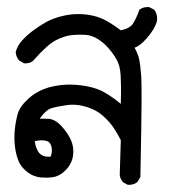

<svg xmlns="http://www.w3.org/2000/svg" viewBox="-20 -326 540 537"><path d="M317.9 -35.6Q318.4 -54.2 318.4 -65.4Q318.4 -76.7 318.4 -85Q317.9 -103 317.4 -115.7Q315.9 -143.1 305.2 -161.1Q293 -182.1 275.9 -199.2Q249 -225.6 220.2 -228.5Q213.9 -229 204.6 -229Q195.3 -229 182.6 -228Q160.6 -226.1 136.2 -213.4Q111.8 -200.7 74.2 -157.7Q66.4 -148.9 51.8 -148.9Q50.3 -148.9 47.4 -148.9L33.7 -156.7Q24.9 -166.5 23.9 -180.2Q28.3 -197.8 41.5 -212.4Q65.4 -239.3 108.9 -264.2Q130.9 -276.4 161.1 -282.7Q180.2 -286.6 198.7 -286.6Q238.3 -286.6 269.5 -272Q289.1 -262.7 317.9 -241.2Q343.8 -246.6 352.5 -260.7Q362.3 -276.9 369.6 -298.3L370.6 -299.3Q379.9 -306.2 392.6 -306.2Q394 -306.2 397 -306.2L410.6 -299.3L411.6 -298.3Q419.4 -288.1 419.4 -274.9Q419.4 -269 418.5 -265.1Q412.1 -243.7 390.6 -219.2Q379.9 -207 371.6 -200.9Q363.3 -194.8 356.4 -192.4Q365.2 -176.8 368.7 -162.6Q372.6 -145.5 375 -113.3Q376 -102.5 376 -50Q376 2.4 372.6 169.4L364.3 183.1Q354.5 190.9 341.8 190.9Q340.3 190.9 337.4 190.9L324.7 184.1Q315.9 174.3 314.9 163.1L317.9 65.9Q308.6 47.9 299.3 33.7Q288.1 16.1 269 -1.2Q250 -18.6 222.2 -26.9Q201.7 -33.2 183.1 -33.2Q175.8 -33.2 168.5 -32.2Q142.6 -28.8 124 -23.4Q109.4 -19.5 90.8 5.9Q94.2 5.9 100.3 5.9Q106.4 5.9 115.2 6.3Q134.3 7.3 152.3 27.1Q170.4 46.9 178.7 66.4Q185.1 81.5 185.1 97.7Q185.1 128.4 163.6 149.9Q148.9 164.6 133.3 168.5Q122.1 170.9 112.1 170.9Q102.1 170.9 95.2 170.4Q67.9 168 47.4 147Q35.6 135.7 30.8 121.6Q23.9 104 21.5 81.1Q17.1 40 29.3 -6.8Q35.2 -28.3 60.3 -50.8Q85.4 -73.2 120.1 -82.5Q147.5 -89.4 175.3 -89.4Q183.1 -89.4 190.9 -88.9Q226.6 -86.4 253.4 -76.4Q280.3 -66.4 317.9 -35.6ZM115.2 112.3Q118.2 112.3 121.1 112.3Q125 105.5 125 94.7Q125 74.7 112.3 68.8Q106 66.4 97.2 66.4Q88.4 66.4 77.1 68.8Q81.1 94.2 91.8 104Q100.1 112.3 115.2 112.3Z"/></svg>

Font: Bakudai
Style: Medium
Weight: 500
Version: Version 1.48